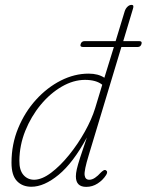

<svg xmlns="http://www.w3.org/2000/svg" viewBox="-20 -740 587 768"><path d="M302.5 -563.5Q306 -575.5 318.5 -575.5H442.5L479 -695.5Q482.5 -706 490 -713.2Q497.5 -720.5 506.5 -720.5Q517 -720.5 512 -705.5L473 -575.5H537Q549.5 -575.5 546 -564Q542.5 -552 530.5 -552H465.5L335 -119.5Q316 -57.5 318.5 -39.2Q321 -21 337 -21Q348.5 -21 360.2 -29Q372 -37 382.5 -49Q388.5 -55 393.8 -58.2Q399 -61.5 403.5 -59Q413 -53.5 404.5 -40Q391.5 -19.5 370.5 -6Q349.5 7.5 325 7.5Q283.5 7.5 283.5 -34.5Q283.5 -46.5 287.2 -63.2Q291 -80 300.5 -109.5Q310 -139 327.5 -190Q272.5 -88.5 214.5 -40.8Q156.5 7 105.5 7Q69.5 7 47.8 -15.8Q26 -38.5 26 -89Q26 -163 52.8 -227.5Q79.5 -292 124 -341Q168.5 -390 223.2 -417.8Q278 -445.5 334.5 -445.5Q373 -445.5 397.5 -429L435.5 -552H312Q299 -552 302.5 -563.5ZM57.5 -97.5Q57 -59.5 73.8 -40.2Q90.5 -21 117 -21Q148 -21.5 184.5 -49Q221 -76.5 256.2 -120Q291.5 -163.5 319.2 -213.2Q347 -263 360.5 -307L389 -401Q365 -420.5 320 -420.5Q273.5 -420.5 227 -393.5Q180.5 -366.5 142.5 -320.5Q104.5 -274.5 81.2 -216.8Q58 -159 57.5 -97.5Z"/></svg>

Font: Fraunces 72pt S100 Thin
Style: Italic
Weight: 100
Italic angle: -16°
Version: Version 1.000; ttfautohint (v1.8.3)